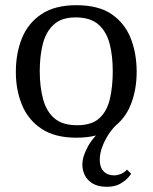

<svg xmlns="http://www.w3.org/2000/svg" viewBox="-20 -520 587 739"><path d="M391 199Q358 199 337 186.5Q316 174 306.5 154.5Q297 135 297 114Q297 82 319 42.5Q341 3 391 -37L430 -41Q414 -27 399 -4.5Q384 18 374 44Q364 70 364 96Q364 124 379 139.5Q394 155 419 155Q431 155 444 150Q457 145 469 133L485 149Q485 149 475 161.5Q465 174 444 186.5Q423 199 391 199ZM274 10Q191 10 139.5 -24.5Q88 -59 64.5 -116.5Q41 -174 41 -243Q41 -315 64.5 -373Q88 -431 139.5 -465.5Q191 -500 274 -500Q359 -500 409.5 -465.5Q460 -431 483 -373Q506 -315 506 -243Q506 -174 483 -116.5Q460 -59 409 -24.5Q358 10 274 10ZM277 -38Q333 -38 362.5 -65Q392 -92 403 -139.5Q414 -187 414 -246Q414 -305 402 -351.5Q390 -398 359 -425.5Q328 -453 271 -453Q217 -453 187 -425.5Q157 -398 145 -351.5Q133 -305 133 -246Q133 -187 145.5 -139.5Q158 -92 189 -65Q220 -38 277 -38Z"/></svg>

Font: Manuale
Style: Regular
Weight: 400
Designer: Eduardo Tunni / Pablo Cosgaya
Foundry: Eduardo Tunni / Pablo Cosgaya
Version: Version 1.002